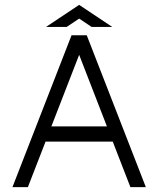

<svg xmlns="http://www.w3.org/2000/svg" viewBox="-20 -770 651 790"><path d="M443.8 -187.5H167.5L94.7 0H31.2L274.4 -625H336.9L580.1 0H516.6ZM191.4 -250H419.9L305.7 -544.4ZM305.7 -693.4 254.4 -659.2H169.4L305.7 -750L441.9 -659.2H356.9Z"/></svg>

Font: Juliett
Style: Regular
Weight: 400
Designer: GGBotNet
Foundry: GGBotNet
Version: 0.60